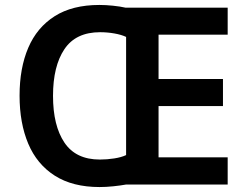

<svg xmlns="http://www.w3.org/2000/svg" viewBox="-20 -745 998 775"><path d="M381 -725Q407 -725 436 -722Q465 -719 487 -714H899V-605H620V-426H880V-317H620V-110H899V0H488Q466 4 437 7Q408 10 382 10Q273 10 201 -36Q129 -82 94 -165Q59 -248 59 -359Q59 -470 94 -552Q129 -634 200.5 -679.5Q272 -725 381 -725ZM384 -615Q286 -615 240 -546.5Q194 -478 194 -358Q194 -238 240 -169.5Q286 -101 383 -101Q412 -101 441 -105.5Q470 -110 489 -119V-596Q470 -605 441.5 -610Q413 -615 384 -615Z"/></svg>

Font: Noto Sans Sora Sompeng SemiBold
Style: Regular
Weight: 600
Version: Version 2.101